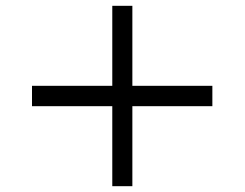

<svg xmlns="http://www.w3.org/2000/svg" viewBox="-20 -640 841 660"><path d="M366 0H435V-275H710V-345H435V-620H366V-345H90V-275H366Z"/></svg>

Font: Orkney
Style: Regular
Weight: 400
Designer: Samuel Oakes and Alfredo Marco Pradil
Foundry: Alfredo Marco Pradil
Version: 1.0; ttfautohint (v1.5)